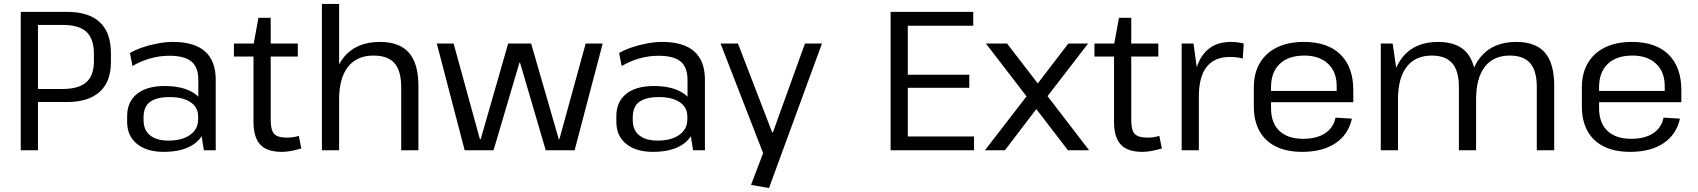

<svg xmlns="http://www.w3.org/2000/svg" viewBox="-20 -760 8588 971"><path d="M85 -700H318Q429 -700 485 -647.5Q541 -595 541 -490V-446Q541 -347 484 -295.5Q427 -244 318 -244H167V-310H296Q379 -310 417 -344.5Q455 -379 455 -451V-486Q455 -564 417 -599Q379 -634 296 -634H152L172 -657V0H85Z M983 -179V-356Q983 -420 948 -449Q913 -478 836 -478Q787 -478 739.5 -464.5Q692 -451 650 -426L637 -492Q665 -508 701.5 -520.5Q738 -533 778.5 -540.5Q819 -548 855 -548Q963 -548 1017 -500Q1071 -452 1071 -356V0H1011ZM808 8Q722 8 672.5 -32.5Q623 -73 623 -144V-172Q623 -245 672.5 -285Q722 -325 813 -325Q909 -325 964.5 -286.5Q1020 -248 1020 -177V-147Q1020 -74 963.5 -33Q907 8 808 8ZM832 -49Q901 -49 941.5 -78Q982 -107 982 -156V-171Q982 -217 944 -243Q906 -269 837 -269Q774 -269 740 -245.5Q706 -222 706 -166V-153Q706 -102 739 -75.5Q772 -49 832 -49Z M1405 8Q1330 8 1296 -29Q1262 -66 1262 -144V-533L1287 -670H1349V-153Q1349 -102 1366.5 -83Q1384 -64 1430 -64Q1445 -64 1460.5 -66Q1476 -68 1491 -73L1504 -9Q1489 -5 1472.5 -1Q1456 3 1438.5 5.5Q1421 8 1405 8ZM1163 -540H1486V-474H1163Z M2009 -319Q2009 -402 1975 -440.5Q1941 -479 1869 -479Q1785 -479 1740 -422Q1695 -365 1695 -257L1656 -188L1657 -254Q1657 -396 1720 -472Q1783 -548 1901 -548Q2000 -548 2048 -493.5Q2096 -439 2096 -325V0H2009ZM1608 -740H1695V-362V0H1608Z M2189 -540H2274L2407 -56H2411L2550 -540H2666L2806 -56H2809L2942 -540H3028L2886 0H2740L2610 -443H2607L2476 0H2330Z M3457 -179V-356Q3457 -420 3422 -449Q3387 -478 3310 -478Q3261 -478 3213.5 -464.5Q3166 -451 3124 -426L3111 -492Q3139 -508 3175.5 -520.5Q3212 -533 3252.5 -540.5Q3293 -548 3329 -548Q3437 -548 3491 -500Q3545 -452 3545 -356V0H3485ZM3282 8Q3196 8 3146.5 -32.5Q3097 -73 3097 -144V-172Q3097 -245 3146.5 -285Q3196 -325 3287 -325Q3383 -325 3438.5 -286.5Q3494 -248 3494 -177V-147Q3494 -74 3437.5 -33Q3381 8 3282 8ZM3306 -49Q3375 -49 3415.5 -78Q3456 -107 3456 -156V-171Q3456 -217 3418 -243Q3380 -269 3311 -269Q3248 -269 3214 -245.5Q3180 -222 3180 -166V-153Q3180 -102 3213 -75.5Q3246 -49 3306 -49Z M3778 175 3853 -21 3845 29 3624 -540H3712L3885 -91H3889L4051 -540H4137L3869 191Z M4551 -70H4906V0H4484V-700H4902V-630H4551L4571 -685V-349L4551 -382H4882V-316H4551L4571 -349V-15Z M4966 -540H5073L5488 0H5381ZM5191 -298 5271 -274 5062 0H4961ZM5176 -270 5383 -540H5483L5257 -247Z M5757 8Q5682 8 5648 -29Q5614 -66 5614 -144V-533L5639 -670H5701V-153Q5701 -102 5718.5 -83Q5736 -64 5782 -64Q5797 -64 5812.5 -66Q5828 -68 5843 -73L5856 -9Q5841 -5 5824.5 -1Q5808 3 5790.5 5.5Q5773 8 5757 8ZM5515 -540H5838V-474H5515Z M5956 -540H6016L6043 -341V0H5956ZM6016 -296Q6016 -420 6064.5 -484Q6113 -548 6204 -548Q6220 -548 6237 -546Q6254 -544 6270 -540L6265 -464Q6235 -472 6200 -472Q6122 -472 6082.5 -422Q6043 -372 6043 -271Z M6566 8Q6488 8 6433.5 -18.5Q6379 -45 6350 -96.5Q6321 -148 6321 -221V-319Q6321 -390 6351.5 -441.5Q6382 -493 6438.5 -520.5Q6495 -548 6574 -548Q6694 -548 6759 -484.5Q6824 -421 6824 -304V-243H6391V-300H6754L6740 -277V-324Q6740 -397 6696 -438Q6652 -479 6576 -479Q6496 -479 6452 -437Q6408 -395 6408 -319V-213Q6408 -138 6450.5 -98Q6493 -58 6570 -58Q6639 -58 6681.5 -86Q6724 -114 6734 -165L6817 -160Q6799 -79 6733.5 -35.5Q6668 8 6566 8Z M7752 -320Q7752 -402 7718.5 -440.5Q7685 -479 7615 -479Q7533 -479 7489 -422Q7445 -365 7445 -257L7405 -188V-254Q7405 -396 7468 -472Q7531 -548 7648 -548Q7746 -548 7793 -494Q7840 -440 7840 -327V0H7752ZM6963 -540H7023L7050 -354V0H6963ZM7358 -320Q7358 -402 7324 -440.5Q7290 -479 7221 -479Q7138 -479 7094 -422Q7050 -365 7050 -257L7012 -188V-254Q7012 -396 7074 -472Q7136 -548 7253 -548Q7351 -548 7398 -493.5Q7445 -439 7445 -327V0H7358Z M8225 8Q8147 8 8092.5 -18.5Q8038 -45 8009 -96.5Q7980 -148 7980 -221V-319Q7980 -390 8010.5 -441.5Q8041 -493 8097.5 -520.5Q8154 -548 8233 -548Q8353 -548 8418 -484.5Q8483 -421 8483 -304V-243H8050V-300H8413L8399 -277V-324Q8399 -397 8355 -438Q8311 -479 8235 -479Q8155 -479 8111 -437Q8067 -395 8067 -319V-213Q8067 -138 8109.5 -98Q8152 -58 8229 -58Q8298 -58 8340.5 -86Q8383 -114 8393 -165L8476 -160Q8458 -79 8392.5 -35.5Q8327 8 8225 8Z"/></svg>

Font: Pathway Extreme
Style: Regular
Weight: 400
Designer: Eduardo Rodriguez Tunni
Foundry: Eduardo Rodriguez Tunni
Version: Version 1.001;gftools[0.9.26]